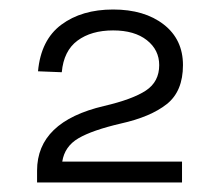

<svg xmlns="http://www.w3.org/2000/svg" viewBox="-20 -734 458 404"><path d="M58 -350V-375Q58 -478 199 -511Q259 -525 287 -543.5Q315 -562 315 -597Q315 -629 289 -649.5Q263 -670 218 -670Q172 -670 143 -648.5Q114 -627 110 -582L60 -584Q66 -650 109 -682Q152 -714 218 -714Q284 -714 324.5 -682.5Q365 -651 365 -597Q365 -542 331 -515Q297 -488 234 -474Q174 -460 145 -443Q116 -426 111 -394H363V-350Z"/></svg>

Font: Space Grotesk Light
Style: Regular
Weight: 300
Designer: Florian Karsten
Foundry: Florian Karsten
Version: Version 2.000